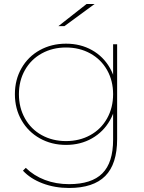

<svg xmlns="http://www.w3.org/2000/svg" viewBox="-20 -737 717 954"><path d="M94 111 108 97Q148 136 203 157Q258 178 323 178Q435 178 488.5 124.5Q542 71 542 -43V-209L552 -269L542 -329V-517H562V-46Q562 78 503 137.5Q444 197 323 197Q252 197 191.5 174Q131 151 94 111ZM54 -269Q54 -341 87 -398.5Q120 -456 178 -488Q236 -520 308 -520Q380 -520 437 -488Q494 -456 526.5 -398.5Q559 -341 559 -269Q559 -197 526.5 -139.5Q494 -82 437 -49.5Q380 -17 308 -17Q236 -17 178 -49.5Q120 -82 87 -139.5Q54 -197 54 -269ZM542 -269Q542 -336 512 -389Q482 -442 428.5 -471.5Q375 -501 308 -501Q241 -501 187.5 -471.5Q134 -442 104 -389Q74 -336 74 -269Q74 -202 104 -148.5Q134 -95 187.5 -65.5Q241 -36 308 -36Q375 -36 428.5 -65.5Q482 -95 512 -148.5Q542 -202 542 -269ZM410 -717H450L300 -607H270Z"/></svg>

Font: iiserrat Thin
Style: Regular
Weight: 100
Designer: Akira Ohta
Foundry: Akira Ohta
Version: Version 1.200;Glyphs 3.3.1 (3343)